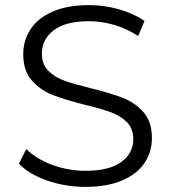

<svg xmlns="http://www.w3.org/2000/svg" viewBox="-20 -726 667 752"><path d="M54 -85 83 -142Q121 -104 184 -80.5Q247 -57 314 -57Q408 -57 455 -91.5Q502 -126 502 -181Q502 -223 476.5 -248Q451 -273 414 -286.5Q377 -300 311 -316Q232 -336 185 -354.5Q138 -373 104.5 -411Q71 -449 71 -514Q71 -567 99 -610.5Q127 -654 185 -680Q243 -706 329 -706Q389 -706 446.5 -689.5Q504 -673 546 -644L521 -585Q477 -614 427 -628.5Q377 -643 329 -643Q237 -643 190.5 -607.5Q144 -572 144 -516Q144 -474 169.5 -448.5Q195 -423 233.5 -409.5Q272 -396 337 -380Q414 -361 461.5 -342.5Q509 -324 542 -286.5Q575 -249 575 -185Q575 -132 546.5 -88.5Q518 -45 459 -19.5Q400 6 314 6Q236 6 164.5 -19Q93 -44 54 -85Z"/></svg>

Font: APTA Sans Regular
Style: Regular
Weight: 400
Version: Version 7.200